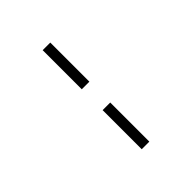

<svg xmlns="http://www.w3.org/2000/svg" viewBox="-198 -866 1002 1002"><g transform="rotate(-45 303.0 -365.5)"><path d="M274.9 -731H331.1V-442.4H274.9ZM274.9 0V-288.6H331.1V0Z"/></g></svg>

Font: XB Kayhan
Style: Regular
Weight: 400
Designer: Behnam
Foundry: Irmug
Version: Version 7.300 2009